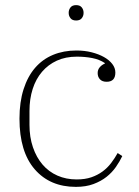

<svg xmlns="http://www.w3.org/2000/svg" viewBox="-20 -717 541 749"><path d="M276 12Q175 12 115.5 -56.5Q56 -125 56 -254Q56 -319 72 -369Q88 -419 117 -452.5Q146 -486 187 -503Q228 -520 278 -520Q310 -520 337.5 -513Q365 -506 385.5 -494.5Q406 -483 418 -467.5Q430 -452 430 -434Q430 -398 396 -398Q379 -398 370 -407.5Q361 -417 361 -432Q361 -445 369 -454.5Q377 -464 389 -469V-471Q368 -485 340 -490.5Q312 -496 280 -496Q236 -496 202 -480.5Q168 -465 144 -437Q120 -409 107.5 -370Q95 -331 95 -284V-230Q95 -182 108.5 -142.5Q122 -103 146 -75Q170 -47 204 -32Q238 -17 279 -17Q312 -17 336.5 -25.5Q361 -34 380 -48Q399 -62 413.5 -81Q428 -100 439 -120L457 -108Q447 -87 432 -65.5Q417 -44 395.5 -27Q374 -10 344.5 1Q315 12 276 12ZM277 -637Q262 -637 255 -646Q248 -655 248 -666V-668Q248 -679 255 -688Q262 -697 277 -697Q292 -697 299 -688Q306 -679 306 -668V-666Q306 -655 299 -646Q292 -637 277 -637Z"/></svg>

Font: IBM Plex Serif ExtraLight
Style: Regular
Weight: 200
Designer: Mike Abbink, Paul van der Laan, Pieter van Rosmalen
Foundry: Bold Monday
Version: Version 2.5